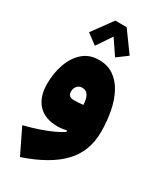

<svg xmlns="http://www.w3.org/2000/svg" viewBox="-245 -803 962 1155"><g transform="rotate(30 236.0 -226.0)"><path d="M193.4 -724.6H272.5L374 -585L303.2 -532.2L232.9 -636.2L162.6 -532.2L91.8 -585ZM274.9 0.5 270.5 -7.8Q256.8 -3.4 240.5 -1.5Q224.1 0.5 210 0.5Q121.6 0.5 75 -49.8Q28.3 -100.1 28.3 -191.4Q28.3 -264.2 50.5 -328.1Q72.8 -392.1 117.2 -431.6Q161.6 -471.2 229 -471.2Q288.1 -471.2 330.8 -441.9Q373.5 -412.6 400.9 -361.6Q428.2 -310.5 441.4 -243.7Q454.6 -176.8 454.6 -101.1Q454.6 33.2 369.1 123.3Q283.7 213.4 107.4 272.9L23.4 100.1Q74.7 87.4 124.5 70.6Q174.3 53.7 214.1 35.4Q253.9 17.1 274.9 0.5ZM280.8 -189.5Q280.3 -227.1 266.8 -251.5Q253.4 -275.9 223.6 -275.9Q201.7 -275.9 188.7 -259.8Q175.8 -243.7 175.8 -221.2Q175.8 -185.5 217.8 -185.5Q233.4 -185.5 249.3 -186.5Q265.1 -187.5 280.8 -189.5Z"/></g></svg>

Font: Estedad-FD Black
Style: Regular
Weight: 900
Designer: Amin Abedi
Version: Version 7.3